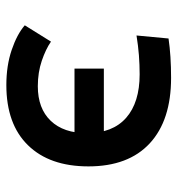

<svg xmlns="http://www.w3.org/2000/svg" viewBox="4 -572 577 626"><g transform="rotate(90 293.0 -258.5)"><path d="M256.8 9.8Q193.4 9.8 142.3 -7.6Q91.3 -24.9 62 -50.3L115.2 -135.7Q139.6 -118.7 177.7 -105.7Q215.8 -92.8 260.7 -92.8Q333 -92.8 373.3 -134.8Q413.6 -176.8 413.6 -252.9Q413.6 -336.9 363.5 -380.9Q313.5 -424.8 221.7 -424.8Q190.9 -424.8 159.4 -422.4Q127.9 -419.9 95.2 -414.6L105 -519Q161.1 -527.3 233.4 -527.3Q371.6 -527.3 446.8 -457.8Q522 -388.2 522 -257.8Q522 -131.3 453.1 -60.8Q384.3 9.8 256.8 9.8ZM203.1 -212.4V-308.1H463.9V-212.4Z"/></g></svg>

Font: Cascadia Code Medium
Style: Regular
Weight: 500
Monospace: yes
Designer: Aaron Bell
Foundry: Saja Typeworks
Version: Version 2407.024